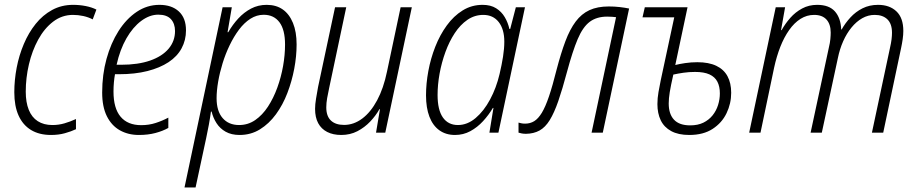

<svg xmlns="http://www.w3.org/2000/svg" viewBox="-20 -561 3884 812"><path d="M195.8 9.8Q146 9.8 111.3 -11.2Q76.7 -32.2 58.6 -72.3Q40.5 -112.3 40.5 -170.9Q40.5 -222.2 50.5 -274.7Q60.5 -327.1 80.8 -375Q101.1 -422.9 130.9 -460Q160.6 -497.1 200.4 -518.8Q240.2 -540.5 289.1 -540.5Q316.9 -540.5 342.5 -535.4Q368.2 -530.3 387.7 -520.5L372.1 -479Q354.5 -488.3 332.5 -493.2Q310.5 -498 288.6 -498Q242.2 -498 204.8 -469.5Q167.5 -440.9 141.6 -393.6Q115.7 -346.2 102.3 -288.8Q88.9 -231.4 88.9 -173.3Q88.9 -128.4 101.6 -96.7Q114.3 -64.9 139.6 -48.6Q165 -32.2 201.7 -32.2Q228 -32.2 252.4 -39.3Q276.9 -46.4 301.3 -57.6V-14.6Q280.8 -4.9 254.4 2.4Q228 9.8 195.8 9.8Z M567.4 9.8Q522 9.8 486.8 -10Q451.7 -29.8 431.9 -69.6Q412.1 -109.4 412.1 -169.9Q412.1 -245.1 430.4 -311.8Q448.7 -378.4 481.4 -429.9Q514.2 -481.4 558.3 -511Q602.5 -540.5 654.3 -540.5Q706.1 -540.5 736.3 -512.7Q766.6 -484.9 766.6 -432.6Q766.6 -391.1 748 -356.7Q729.5 -322.3 692.9 -298.1Q656.2 -273.9 603.5 -260.5Q550.8 -247.1 482.9 -247.1H466.3Q463.4 -231.4 461.7 -212.4Q460 -193.4 460 -173.8Q460 -103 490 -67.4Q520 -31.7 577.1 -31.7Q609.9 -31.7 637.9 -40.8Q666 -49.8 691.9 -63.5V-20Q668.5 -6.8 637.2 1.5Q606 9.8 567.4 9.8ZM473.1 -287.1H491.7Q564 -287.1 615 -304.9Q666 -322.8 693.1 -355Q720.2 -387.2 720.2 -429.7Q720.2 -460.9 702.9 -480Q685.5 -499 649.4 -499Q612.8 -499 577.4 -472.7Q542 -446.3 514.6 -398.7Q487.3 -351.1 473.1 -287.1Z M760.3 231.9 921.4 -530.3H960.4L942.4 -424.8H945.3Q963.9 -457 987.8 -482.9Q1011.7 -508.8 1041.7 -524.7Q1071.8 -540.5 1107.9 -540.5Q1147.9 -540.5 1175.8 -521Q1203.6 -501.5 1219 -463.9Q1234.4 -426.3 1234.4 -373Q1234.4 -323.2 1224.4 -270.3Q1214.4 -217.3 1195.3 -167.5Q1176.3 -117.7 1147 -77.6Q1117.7 -37.6 1079.3 -13.9Q1041 9.8 993.2 9.8Q958.5 9.8 934.3 -3.9Q910.2 -17.6 895.8 -40Q881.3 -62.5 875 -88.9H872.1Q868.7 -63.5 863.3 -33.7Q857.9 -3.9 852.1 22.5L807.1 231.9ZM991.2 -32.2Q1028.8 -32.2 1059.3 -53.2Q1089.8 -74.2 1113.3 -110.1Q1136.7 -146 1152.8 -190.4Q1168.9 -234.9 1177.2 -281.7Q1185.5 -328.6 1185.5 -372.6Q1185.5 -435.1 1161.9 -466.8Q1138.2 -498.5 1095.2 -498.5Q1065.4 -498.5 1039.1 -481.7Q1012.7 -464.8 990.7 -435.5Q968.8 -406.2 951.2 -369.6Q933.6 -333 921.4 -293.5Q909.2 -253.9 902.6 -215.6Q896 -177.2 896 -145.5Q896 -91.3 921.4 -61.8Q946.8 -32.2 991.2 -32.2Z M1423.3 9.8Q1388.7 9.8 1363.8 -2.9Q1338.9 -15.6 1325.7 -40Q1312.5 -64.5 1312.5 -100.6Q1312.5 -119.6 1316.7 -144.5Q1320.8 -169.4 1325.2 -193.4L1397 -530.3H1444.3L1372.1 -189Q1367.2 -166.5 1363.5 -145.8Q1359.9 -125 1359.9 -106.9Q1359.9 -69.8 1379.4 -51.3Q1398.9 -32.7 1435.1 -32.7Q1476.1 -32.7 1512 -59.6Q1547.9 -86.4 1575 -137Q1602.1 -187.5 1616.7 -258.3L1674.3 -530.3H1721.7L1609.4 0H1570.3L1586.9 -99.1H1584.5Q1569.3 -71.8 1545.7 -46.9Q1522 -22 1491.5 -6.1Q1460.9 9.8 1423.3 9.8Z M1904.3 9.8Q1865.7 9.8 1838.1 -10Q1810.5 -29.8 1796.1 -67.4Q1781.7 -105 1781.7 -157.7Q1781.7 -207.5 1791.5 -260.5Q1801.3 -313.5 1820.8 -363.3Q1840.3 -413.1 1869.4 -453.1Q1898.4 -493.2 1936.5 -516.8Q1974.6 -540.5 2021 -540.5Q2055.2 -540.5 2078.1 -526.1Q2101.1 -511.7 2114.7 -488.5Q2128.4 -465.3 2134.3 -438.5H2137.7L2161.6 -530.3H2200.2L2087.9 0H2049.8L2066.9 -104.5H2064.5Q2046.9 -74.7 2022.9 -48.6Q1999 -22.5 1969.2 -6.3Q1939.5 9.8 1904.3 9.8ZM1916.5 -32.2Q1956.5 -32.2 1991.5 -61.8Q2026.4 -91.3 2052.7 -140.4Q2079.1 -189.5 2092.8 -248Q2102.1 -287.1 2107.4 -321.3Q2112.8 -355.5 2112.8 -384.8Q2112.8 -437.5 2089.1 -467.8Q2065.4 -498 2023.9 -498Q1987.3 -498 1956.8 -477.1Q1926.3 -456.1 1903.1 -420.7Q1879.9 -385.3 1863.8 -341.1Q1847.7 -296.9 1839.1 -249.8Q1830.6 -202.6 1830.6 -159.2Q1830.6 -96.2 1853 -64.2Q1875.5 -32.2 1916.5 -32.2Z M2204.6 4.9Q2194.8 4.9 2186.8 3.4Q2178.7 2 2172.9 0V-42.5Q2178.2 -41 2184.8 -39.6Q2191.4 -38.1 2200.7 -38.1Q2222.2 -38.1 2239.3 -48.6Q2256.3 -59.1 2271.5 -84Q2286.6 -108.9 2301.8 -153.6Q2316.9 -198.2 2334 -266.6Q2352.1 -335.9 2371.1 -386.5Q2390.1 -437 2414.6 -469.7Q2439 -502.4 2472.9 -518.1Q2506.8 -533.7 2554.7 -533.7Q2578.6 -533.7 2600.1 -531.2Q2621.6 -528.8 2640.6 -524.9L2529.3 0H2481.9L2585.4 -488.3Q2578.1 -489.3 2568.6 -490Q2559.1 -490.7 2547.9 -490.7Q2503.4 -490.7 2474.1 -468.8Q2444.8 -446.8 2423.1 -395.5Q2401.4 -344.2 2377.9 -256.8Q2358.4 -183.6 2341.1 -133.5Q2323.7 -83.5 2304.9 -53Q2286.1 -22.5 2261.7 -9Q2237.3 4.4 2204.6 4.9Z M2895 9.8Q2848.6 9.8 2818.6 -6.6Q2788.6 -22.9 2774.4 -52.2Q2760.3 -81.5 2760.3 -120.6Q2760.3 -146 2764.9 -171.9Q2769.5 -197.8 2774.4 -221.7L2831.5 -487.8H2697.3L2707 -530.3H2887.7L2835.9 -286.1Q2853 -290.5 2877.9 -294.2Q2902.8 -297.9 2929.2 -297.9Q2977.5 -297.9 3009.3 -282.7Q3041 -267.6 3056.6 -238.8Q3072.3 -210 3072.3 -168.5Q3072.3 -123 3052.7 -82.3Q3033.2 -41.5 2993.9 -15.9Q2954.6 9.8 2895 9.8ZM2898.9 -30.8Q2931.2 -30.8 2954.6 -42.2Q2978 -53.7 2993.7 -73.2Q3009.3 -92.8 3016.8 -116.9Q3024.4 -141.1 3024.4 -166Q3024.4 -195.3 3013.9 -215.6Q3003.4 -235.8 2980.5 -246.3Q2957.5 -256.8 2919.4 -256.8Q2894 -256.8 2870.6 -253.4Q2847.2 -250 2827.6 -245.6Q2816.9 -198.7 2812.5 -171.4Q2808.1 -144 2808.1 -123.5Q2808.1 -78.6 2830.6 -54.7Q2853 -30.8 2898.9 -30.8Z M3148.4 0 3260.7 -530.3H3300.3L3283.2 -433.6H3285.6Q3300.8 -460.9 3322.3 -485.4Q3343.8 -509.8 3372.3 -525.1Q3400.9 -540.5 3436 -540.5Q3486.3 -540.5 3511 -512.7Q3535.6 -484.9 3537.6 -436.5H3539.6Q3554.7 -463.4 3576.7 -487.3Q3598.6 -511.2 3627.9 -525.9Q3657.2 -540.5 3693.4 -540.5Q3742.2 -540.5 3771.2 -512.9Q3800.3 -485.4 3800.3 -430.2Q3800.3 -414.1 3797.6 -395.3Q3794.9 -376.5 3791 -358.4L3715.3 0H3667.5L3744.1 -359.4Q3748.5 -378.4 3750.5 -394.3Q3752.4 -410.2 3752.4 -422.4Q3752.4 -460.4 3732.9 -479.2Q3713.4 -498 3679.2 -498Q3651.4 -498 3626.5 -483.9Q3601.6 -469.7 3581.1 -444.6Q3560.5 -419.4 3545.9 -386.5Q3531.2 -353.5 3523.4 -314.9L3455.6 0H3408.2L3485.8 -361.8Q3490.2 -379.4 3491.7 -395.5Q3493.2 -411.6 3493.2 -423.3Q3493.2 -458.5 3475.3 -478.3Q3457.5 -498 3422.9 -498Q3392.1 -498 3365.5 -481.2Q3338.9 -464.4 3317.4 -433.8Q3295.9 -403.3 3280 -362.8Q3264.2 -322.3 3253.9 -274.9L3196.3 0Z"/></svg>

Font: Open Sans SemiCondensed Light
Style: Italic
Weight: 300
Width: 4
Italic angle: -12°
Designer: Monotype Design Team
Foundry: Monotype Imaging Inc.
Version: Version 3.000